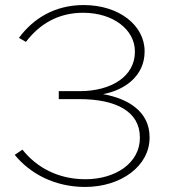

<svg xmlns="http://www.w3.org/2000/svg" viewBox="-20 -732 673 764"><path d="M318.8 11.9C461.4 11.9 575.2 -71.3 575.2 -184.2V-186.1C575.2 -288.1 490.1 -339.6 390.1 -357.4C476.2 -373.3 555.4 -429.7 555.4 -526.7V-528.7C555.4 -629.7 455.4 -711.9 312.9 -711.9C198 -711.9 111.9 -658.4 55.4 -581.2L83.2 -565.3C136.6 -635.6 210.9 -681.2 310.9 -681.2C431.7 -681.2 516.8 -612.9 516.8 -527.7V-525.7C516.8 -428.7 423.8 -369.3 297 -369.3H213.9V-337.6H296C440.6 -337.6 536.6 -289.1 536.6 -185.1V-183.2C536.6 -83.2 439.6 -18.8 319.8 -18.8C211.9 -18.8 125.7 -65.3 69.3 -136.6L38.6 -115.8C100 -40.6 198 11.9 318.8 11.9Z"/></svg>

Font: Meinily
Style: Regular
Weight: 500
Designer: Paul Hayes
Foundry: Paul Hayes
Version: Version 1.0; ttfautohint (v1.8.4.7-5d5b)